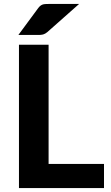

<svg xmlns="http://www.w3.org/2000/svg" viewBox="-20 -952 562 972"><path d="M506.5 -122V0H76V-725.5H226V-122ZM380.5 -932 219 -789Q213.5 -784.5 208.5 -781.8Q203.5 -779 198.2 -777.5Q193 -776 186.8 -775.5Q180.5 -775 173 -775H73L173 -910.5Q178.5 -918 183.8 -922.2Q189 -926.5 195.2 -928.8Q201.5 -931 209.5 -931.5Q217.5 -932 228 -932Z"/></svg>

Font: LatoLatin Heavy
Style: Regular
Weight: 800
Designer: Lukasz Dziedzic with Adam Twardoch and Botio Nikoltchev
Foundry: tyPoland Lukasz Dziedzic
Version: Version 2.015; 2015-08-06; http://www.latofonts.com/